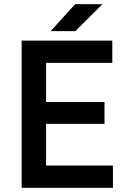

<svg xmlns="http://www.w3.org/2000/svg" viewBox="-20 -893 630 913"><path d="M221 -745 337 -873H467L338 -745ZM83 0V-700H514V-594H199V-408H477V-304H199V-106H517V0Z"/></svg>

Font: Figtree SemiBold
Style: Regular
Weight: 600
Designer: Erik Kennedy
Foundry: Erik Kennedy
Version: Version 2.001; ttfautohint (v1.8.4.7-5d5b);gftools[0.9.27]